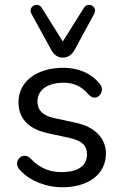

<svg xmlns="http://www.w3.org/2000/svg" viewBox="-20 -781 511 810"><path d="M236 9C353 11 427 -46 427 -134C427 -194 383 -246 300 -263L208 -283C157 -294 138 -319 138 -353C138 -401 180 -432 248 -432C285 -432 322 -421 354 -382C386 -346 428 -394 402 -426C364 -474 307 -495 248 -495C135 -495 58 -437 58 -350C58 -282 99 -237 182 -219L274 -199C328 -187 347 -165 347 -131C347 -83 313 -55 238 -55C198 -55 152 -66 108 -113C76 -145 31 -100 63 -65C109 -13 182 8 236 9ZM245 -538C266 -538 283 -549 295 -571L377 -722C394 -753 351 -776 334 -748L245 -606L156 -748C139 -776 96 -753 113 -722L196 -571C208 -549 224 -538 245 -538Z"/></svg>

Font: SN Pro Book
Style: Regular
Weight: 350
Designer: Tobias Whetton
Foundry: Supernotes
Version: Version 1.003;Glyphs 3.3 (3324)